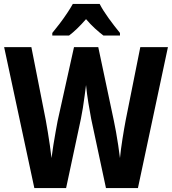

<svg xmlns="http://www.w3.org/2000/svg" viewBox="-20 -953 873 973"><path d="M831 -714 679 0H517L442 -351Q436 -382 428 -430.5Q420 -479 416 -522Q413 -500 409 -468.5Q405 -437 400 -406Q395 -375 390 -351L315 0H154L1 -714H139L212 -344Q217 -317 222.5 -283Q228 -249 233 -214.5Q238 -180 241 -152Q245 -183 250.5 -218Q256 -253 262 -285.5Q268 -318 272 -340L355 -714H478L557 -341Q562 -317 568 -284.5Q574 -252 579 -217.5Q584 -183 588 -152Q592 -194 600.5 -248Q609 -302 617 -344L691 -714ZM485 -933Q502 -900 531 -860Q560 -820 588 -786V-773H504Q484 -788 461 -809Q438 -830 416 -856Q369 -802 330 -773H245V-786Q261 -805 281.5 -832Q302 -859 320 -886Q338 -913 349 -933Z"/></svg>

Font: Noto Sans Arabic Cond
Style: Bold
Weight: 700
Width: 3
Designer: Monotype Design Team, Nadine Chahine, Nizar Qandah and Khaled Hosny
Foundry: Monotype Imaging Inc.
Version: Version 2.012; ttfautohint (v1.8.4.7-5d5b)